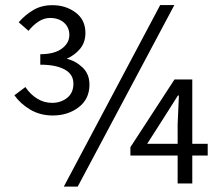

<svg xmlns="http://www.w3.org/2000/svg" viewBox="-20 -709 858 742"><path d="M184.1 -262.7Q135.3 -262.7 97.2 -285.2Q59.1 -307.6 35.6 -340.8L78.1 -372.6Q96.7 -344.7 123.3 -328.1Q149.9 -311.5 181.2 -311.5Q215.3 -311.5 239.5 -330.8Q263.7 -350.1 263.7 -385.7Q263.7 -421.9 230 -440.4Q196.3 -459 135.7 -459V-499.5Q189.5 -499.5 218.8 -521Q248 -542.5 248 -573.7Q248 -603 227.5 -621.3Q207 -639.6 172.9 -639.6Q150.4 -639.6 128.9 -625.7Q107.4 -611.8 90.3 -589.8L52.2 -623Q78.1 -652.3 109.6 -670.7Q141.1 -689 182.1 -689Q234.4 -689 272.2 -660.6Q310.1 -632.3 310.1 -582Q310.1 -545.4 289.8 -520.8Q269.5 -496.1 237.8 -481.9Q272.5 -473.6 299.1 -448.2Q325.7 -422.9 325.7 -381.8Q325.7 -326.2 283.9 -294.4Q242.2 -262.7 184.1 -262.7ZM226.6 12.2 599.1 -689.5H653.8L280.3 12.2ZM666.5 0V-228.5L671.4 -339.8H667.5L614.7 -256.3L548.8 -153.3H782.7V-107.9H483.9V-140.1L654.3 -401.9H723.1V0Z"/></svg>

Font: Akatab
Style: Regular
Weight: 400
Designer: SIL Global
Foundry: SIL Global
Version: Version 4.100